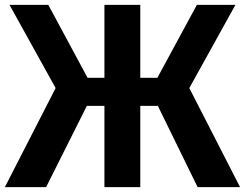

<svg xmlns="http://www.w3.org/2000/svg" viewBox="-24 -767 1004 787"><path d="M941 -747H783L621 -448H551V-747H404V-448H335L174 -747H15L204 -406L-4 0H165L332 -333H404V0H551V-333H623L786 0H960L752 -406Z"/></svg>

Font: Glow Sans TC Normal
Style: Bold
Weight: 700
Designer: Ryoko NISHIZUKA (kana, bopomofo & ideographs); Paul D. Hunt (Latin, Greek & Cyrillic); Sandoll Communications, Soo-young
Version: Version 0.93